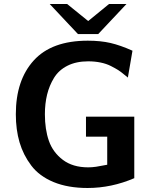

<svg xmlns="http://www.w3.org/2000/svg" viewBox="-20 -918 766 958"><path d="M228 -898H315L420 -813L524 -898H611L470 -748H369ZM59 -348Q59 -518 148.5 -616.5Q238 -715 418 -715Q482 -715 531.5 -703.5Q581 -692 641 -665L618 -531Q616 -532 599.5 -546Q583 -560 569.5 -568.5Q556 -577 533.5 -588.5Q511 -600 482 -606Q453 -612 420 -612Q360 -612 316.5 -590Q273 -568 249.5 -529.5Q226 -491 215 -446Q204 -401 204 -348Q204 -272 224 -215Q244 -158 293.5 -120.5Q343 -83 420 -83Q439 -83 459.5 -86Q480 -89 495.5 -92.5Q511 -96 515 -96V-236H409V-336H650V-29Q536 20 417 20Q319 20 247.5 -9.5Q176 -39 136 -92Q96 -145 77.5 -208Q59 -271 59 -348Z"/></svg>

Font: Coval
Style: ExtraBold
Weight: 800
Foundry: Context Ltd
Version: Version 001.000